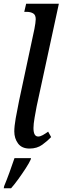

<svg xmlns="http://www.w3.org/2000/svg" viewBox="-21 -780 333 1021"><path d="M136 10Q95 10 75 -17Q55 -44 55 -81Q55 -108 62.5 -151Q70 -194 80 -242L162 -626Q165 -642 167 -656Q169 -670 169 -678Q169 -701 155 -709Q141 -717 121 -717H108L118 -760H292L174 -215Q169 -189 163 -154.5Q157 -120 157 -99Q157 -54 182 -54Q193 -54 206.5 -61.5Q220 -69 235 -80L251 -51Q232 -31 204 -10.5Q176 10 136 10ZM1 210Q14 179 29.5 136.5Q45 94 56 61H144L142 69Q134 87 115.5 115.5Q97 144 76 173Q55 202 38 221H-1Z"/></svg>

Font: Noto Serif ExtraCondensed Medium
Style: Italic
Weight: 500
Width: 2
Italic angle: -12°
Designer: Monotype Design Team
Foundry: Monotype Imaging Inc.
Version: Version 2.013; ttfautohint (v1.8.4.7-5d5b)